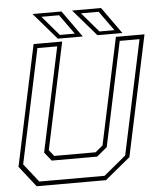

<svg xmlns="http://www.w3.org/2000/svg" viewBox="-57 -898 796 947"><g transform="rotate(-5 340.5 -424.0)"><path d="M86 0 5 -103 132 -700H273.5L161 -172L185 -141.5H390L427 -172L539.5 -700H681L554 -103L429 0ZM101 -22H424L534 -113L654.5 -678.5H556.5L447 -162L395.5 -119.5H171L137 -162L247 -678.5H149L29 -113ZM573 -716H449.5L335.5 -848H479ZM535 -733.5 465.5 -830.5H378L461 -733.5ZM377 -716H253.5L139.5 -848H283ZM339 -733.5 269.5 -830.5H182L265 -733.5Z"/></g></svg>

Font: Tourney ExtraLight
Style: Italic
Weight: 250
Italic angle: -12°
Version: Version 1.015